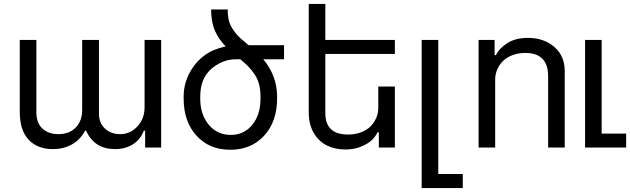

<svg xmlns="http://www.w3.org/2000/svg" viewBox="-20 -747 3190 972"><path d="M711.9 -544.9H795.9V0H714.8V-85H708Q690.9 -40.5 652.8 -16.4Q614.7 7.8 562 7.8Q458 7.8 416 -85H410.2Q388.7 -42 346.2 -17.1Q303.7 7.8 247.1 7.8Q169.9 7.8 125 -39.6Q80.1 -86.9 80.1 -180.2V-544.9H164.1V-180.2Q164.1 -123.5 195.1 -95.7Q226.1 -67.9 274.9 -67.9Q331.5 -67.9 363.8 -101.8Q396 -135.7 396 -189.9V-544.9H481V-170.9Q481 -125 511 -96.4Q541 -67.9 588.9 -67.9Q639.2 -67.9 675.5 -106.9Q711.9 -146 711.9 -204.1Z M1196.8 -446.8H1173.8Q1121.6 -446.8 1075 -417.2Q1028.3 -387.7 1008.8 -341.8Q993.7 -306.2 993.7 -257.8V-248Q993.7 -167 1036.9 -115.5Q1080.1 -64 1147.9 -64Q1215.3 -64 1257.1 -115Q1298.8 -166 1298.8 -248V-257.8Q1298.8 -293 1291.3 -321.3Q1283.7 -349.6 1267.6 -372.6Q1251.5 -395.5 1236.3 -411.1Q1221.2 -426.8 1196.8 -446.8ZM1238.8 -518.1H1418V-446.8H1313Q1382.8 -362.8 1382.8 -257.8V-248Q1382.8 -131.8 1317.4 -60.3Q1252 11.2 1145.5 11.2Q1039.6 11.2 974.6 -60.3Q909.7 -131.8 909.7 -248V-257.8Q909.7 -333.5 951.4 -398.2Q993.2 -462.9 1061.5 -493.2Q1092.3 -505.4 1122.6 -512.2Q1087.4 -547.4 1068.1 -591.6Q1048.8 -635.7 1048.8 -699.2H1132.8Q1132.8 -657.2 1142.1 -631.3Q1151.4 -605.5 1177.7 -573.2Q1183.1 -566.9 1191.2 -559.3Q1199.2 -551.8 1203.9 -547.6Q1208.5 -543.5 1221.9 -532.2Q1235.4 -521 1238.8 -518.1Z M1895 -309.1H1979V0H1897.9V-77.1H1891.1Q1881.8 -57.1 1863.5 -38.8Q1845.2 -20.5 1809.3 -5.4Q1773.4 9.8 1729 9.8Q1676.3 9.8 1635 -10.5Q1593.8 -30.8 1568.4 -74Q1543 -117.2 1543 -178.2V-727.1H1627V-544.9H1979V-474.1H1627V-173.8Q1627 -65.9 1742.2 -65.9Q1778.3 -65.9 1808.1 -77.4Q1837.9 -88.9 1856.4 -107.9Q1875 -127 1885 -150.9Q1895 -174.8 1895 -200.2Z M2322.8 205.1H2114.7V-544.9H2198.7V133.8H2322.8Z M2486.8 -345.2V0H2402.8V-544.9H2483.9V-467.8H2490.7Q2505.9 -501 2547.4 -528.1Q2588.9 -555.2 2652.8 -555.2Q2732.9 -555.2 2785.9 -509.8Q2838.9 -464.4 2838.9 -387.2V0H2754.9V-360.8Q2754.9 -479 2639.6 -479Q2603.5 -479 2573.7 -467.5Q2543.9 -456.1 2525.4 -437Q2506.8 -418 2496.8 -394.3Q2486.8 -370.6 2486.8 -345.2Z M3149.9 0H2941.9V-544.9H3025.9V-70.8H3149.9Z"/></svg>

Font: Telcell.Market
Style: Regular
Weight: 400
Designer: Rasmus Andersson, Sedrak Mkrtchyan
Version: Version 3.019;git-0a5106e0b